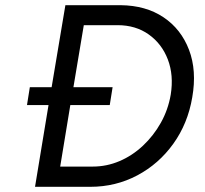

<svg xmlns="http://www.w3.org/2000/svg" viewBox="-20 -720 791 740"><path d="M115 0 167 -315H84L95 -384H179L232 -700H445Q542 -699 610 -653.5Q678 -608 708.5 -528Q739 -448 721 -345Q704 -244 648 -166Q592 -88 509 -44Q426 0 328 0ZM212 -78H338Q391 -78 440.5 -99Q490 -120 531 -158.5Q572 -197 600 -247Q628 -297 638 -355Q650 -430 627 -490.5Q604 -551 553.5 -587Q503 -623 433 -623H303L263 -384H414L403 -315H251Z"/></svg>

Font: Figtree
Style: Italic
Weight: 400
Italic angle: -9.5°
Foundry: Erik Kennedy
Version: Version 2.001; ttfautohint (v1.8.4.7-5d5b);gftools[0.9.27]